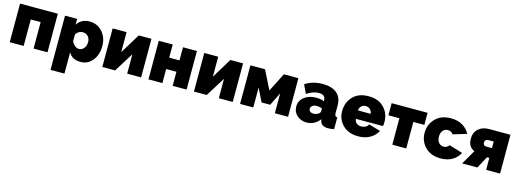

<svg xmlns="http://www.w3.org/2000/svg" viewBox="-6 -1426 6796 2528"><g transform="rotate(15 3392.0 -161.5)"><path d="M50 0V-526H565V0H375V-361H240V0Z M853 -78V213H663V-526H828V-447Q886 -536 998 -536Q1103 -536 1172 -459Q1241 -382 1241 -265Q1241 -146 1177.5 -68Q1114 10 1017 10Q899 10 853 -78ZM1047 -266Q1047 -315 1018.5 -345.5Q990 -376 943 -376Q891 -376 853 -322V-231Q867 -196 894 -173Q921 -150 951 -150Q992 -150 1019.5 -184Q1047 -218 1047 -266Z M1312 0V-526H1502V-253L1668 -526H1841V0H1651V-264L1486 0Z M1941 0V-526H2131V-347H2271V-526H2461V0H2271V-192H2131V0Z M2561 0V-526H2751V-253L2917 -526H3090V0H2900V-264L2735 0Z M3190 0V-526H3389L3517 -271L3646 -526H3844V0H3664V-271L3576 -92H3458L3370 -271V0Z M3913 -159Q3913 -238 3976.5 -288.5Q4040 -339 4140 -339Q4204 -339 4246 -319V-335Q4246 -408 4155 -408Q4078 -408 3992 -351L3937 -469Q4041 -536 4174 -536Q4300 -536 4368 -479Q4436 -422 4436 -312V-210Q4436 -183 4444 -172.5Q4452 -162 4472 -160V0Q4428 10 4392 10Q4295 10 4280 -63L4276 -82Q4204 10 4097 10Q4018 10 3965.5 -38Q3913 -86 3913 -159ZM4221 -146Q4246 -163 4246 -183V-222Q4208 -236 4173 -236Q4139 -236 4115.5 -219Q4092 -202 4092 -176Q4092 -154 4109.5 -140Q4127 -126 4154 -126Q4191 -126 4221 -146Z M4800 10Q4667 10 4589.5 -67.5Q4512 -145 4512 -256Q4512 -376 4588 -456Q4664 -536 4800 -536Q4935 -536 5011.5 -457Q5088 -378 5088 -263Q5088 -232 5083 -205H4714Q4717 -166 4743.5 -146Q4770 -126 4806 -126Q4838 -126 4865 -140.5Q4892 -155 4901 -179L5062 -133Q5028 -68 4960.5 -29Q4893 10 4800 10ZM4710 -319H4884Q4880 -357 4856.5 -379Q4833 -401 4797 -401Q4761 -401 4737.5 -379Q4714 -357 4710 -319Z M5265 0V-361H5115V-526H5605V-361H5455V0Z M5924 10Q5790 10 5712.5 -69.5Q5635 -149 5635 -263Q5635 -377 5712.5 -456.5Q5790 -536 5924 -536Q6016 -536 6081.5 -497.5Q6147 -459 6181 -393L5996 -337Q5969 -376 5923 -376Q5883 -376 5856.5 -345.5Q5830 -315 5830 -263Q5830 -211 5856.5 -180.5Q5883 -150 5923 -150Q5969 -150 5996 -189L6181 -133Q6147 -67 6081.5 -28.5Q6016 10 5924 10Z M6217 0 6331 -197Q6243 -232 6243 -346Q6243 -431 6298.5 -480Q6354 -529 6442 -529H6734V0H6544V-163H6512L6424 0ZM6471 -296H6544V-386H6469Q6447 -386 6435 -374Q6423 -362 6423 -341Q6423 -296 6471 -296Z"/></g></svg>

Font: Raleway-v4020 Black
Style: Regular
Weight: 900
Designer: Matt McInerney, Pablo Impallari, Rodrigo Fuenzalida
Foundry: Matt McInerney, Pablo Impallari, Rodrigo Fuenzalida
Version: Version 4.020;PS 004.020;hotconv 1.0.88;makeotf.lib2.5.64775